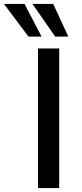

<svg xmlns="http://www.w3.org/2000/svg" viewBox="-95 -950 416 970"><path d="M97 0V-705H204V0ZM184 -765 69 -930H174L250 -765ZM49 -765 -75 -930H29L115 -765Z"/></svg>

Font: Nunito Sans 7pt SemiCondensed SemiBold
Style: Regular
Weight: 600
Width: 4
Designer: Vernon Adams
Foundry: Vernon Adams
Version: Version 3.101;gftools[0.9.27]